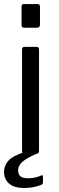

<svg xmlns="http://www.w3.org/2000/svg" viewBox="-32 -762 291 951"><path d="M161.3 -16.7Q161.3 -7.2 157.6 -3.6Q154 0 143.5 0H92.4Q83.2 0 80.2 -3.1Q77.2 -6.2 77.2 -14.1V-516.4Q77.2 -530 89 -530H149.8Q161.3 -530 161.3 -517.2ZM166 -729V-641.4Q166 -632.2 162.3 -628.5Q158.7 -624.7 148.2 -624.7H89.8Q80.6 -624.7 77.7 -628Q74.7 -631.2 74.7 -639.1V-728.4Q74.7 -742 86.5 -742H154.5Q166 -742 166 -729ZM-12 88.7Q-12 57.7 10.3 33.2Q32.7 8.8 94.3 -10.1L156.3 -3.6Q104.7 18.1 81.2 37.4Q57.8 56.8 57.8 82.5Q57.8 101.8 69.5 111.4Q81.2 120.9 107.6 120.9Q128.9 120.9 145.5 116.4Q162.2 111.9 170.1 107.8Q180.8 102.4 180.8 113V141.8Q180.8 148.7 174.5 152.6Q162.9 158.1 139.1 163.7Q115.2 169.2 87.9 169.2Q38.3 169.2 13.1 147.5Q-12 125.8 -12 88.7Z"/></svg>

Font: Libre Franklin Thin
Style: Regular
Weight: 100
Designer: Pablo Impallari, Rodrigo Fuenzalida, Nhung Nguyen
Foundry: Impallari Type
Version: Version 3.000